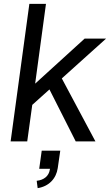

<svg xmlns="http://www.w3.org/2000/svg" viewBox="-20 -732 569 994"><path d="M35 0H121L147 -189L236 -269L372 0H474L300 -326L529 -532H418L162 -299L218 -712H132ZM170 204 175 242C233 233 271 193 279 138L292 48H196L183 142H239L238 146C233 179 208 200 170 204Z"/></svg>

Font: Ronzino Oblique
Style: Italic
Weight: 400
Italic angle: -8°
Designer: Nunzio Mazzaferro
Foundry: Collletttivo
Version: Version 1.000;Glyphs 3.3 (3337)